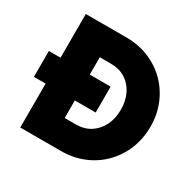

<svg xmlns="http://www.w3.org/2000/svg" viewBox="-150 -838 1004 996"><g transform="rotate(30 352.0 -340.0)"><path d="M90 0Q90 -65 90 -131.5Q90 -198 90 -263Q73 -263 55 -263Q37 -263 20 -263Q20 -301 20 -340.5Q20 -380 20 -418Q37 -418 55 -418Q73 -418 90 -418Q90 -483 90 -549.5Q90 -616 90 -680Q150 -680 211 -680Q272 -680 332 -680Q406 -680 468 -654.5Q530 -629 576 -583Q622 -537 647.5 -475.5Q673 -414 673 -341Q673 -268 647.5 -206Q622 -144 576 -97.5Q530 -51 468 -25.5Q406 0 332 0Q272 0 211 0Q150 0 90 0ZM332 -522Q316 -522 299 -522Q282 -522 265 -522Q265 -497 265 -470.5Q265 -444 265 -418Q296 -418 327.5 -418Q359 -418 390 -418Q390 -380 390 -340.5Q390 -301 390 -263Q359 -263 327.5 -263Q296 -263 265 -263Q265 -237 265 -210.5Q265 -184 265 -158Q282 -158 299 -158Q316 -158 332 -158Q382 -158 419 -182Q456 -206 476 -247.5Q496 -289 496 -341Q496 -393 476 -434Q456 -475 419 -498.5Q382 -522 332 -522Z"/></g></svg>

Font: Tilt Warp
Style: Regular
Weight: 400
Designer: Andy Clymer
Foundry: Andy Clymer
Version: Version 1.000